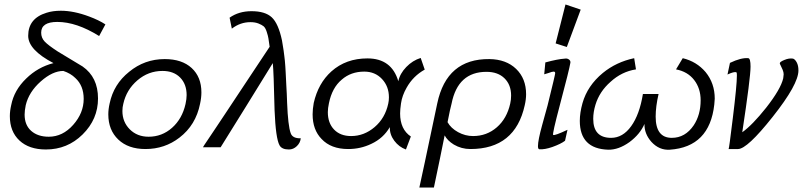

<svg xmlns="http://www.w3.org/2000/svg" viewBox="-20 -658 3588 858"><path d="M451 -549 423 -497Q322 -560 236 -560Q164 -560 164 -512Q164 -489 179.5 -472.5Q195 -456 238 -428Q275 -405 349 -361Q418 -313 418 -218Q418 -125 349 -57Q281 10 185 10Q110 10 67 -30Q24 -70 24 -139Q24 -162 30 -188Q43 -255 97 -307Q149 -358 219 -376Q106 -435 106 -498Q106 -576 188 -601Q216 -610 252 -610Q310 -610 379 -584Q422 -568 451 -549ZM354 -216Q354 -275 317 -309Q296 -330 263 -341Q215 -341 162 -294Q109 -247 95 -188Q90 -163 90 -146Q90 -99 119.5 -73Q149 -47 198 -47Q260 -47 307 -100Q354 -153 354 -216Z M874 -194Q855 -99 782 -43Q716 8 630 8Q553 8 508.5 -34.5Q464 -77 464 -147Q464 -170 470 -196Q488 -282 557 -337Q626 -394 716 -394Q793 -394 836.5 -354Q880 -314 880 -245Q880 -221 874 -194ZM809 -193Q814 -216 814 -233Q814 -282 785 -311.5Q756 -341 706 -341Q643 -341 594 -299Q545 -257 531 -194Q527 -179 527 -162Q527 -113 560 -80Q593 -47 644 -47Q704 -47 749 -87Q794 -127 809 -193Z M1324 -40Q1322 -20 1306.5 -5Q1291 10 1271 10Q1239 10 1229 -9Q1212 -40 1207 -165Q1203 -341 1199 -376Q1074 -173 966 0H887L893 -10Q900 -20 912.5 -39Q925 -58 943 -84.5Q961 -111 986 -149Q1011 -187 1040 -230.5Q1069 -274 1107 -331.5Q1145 -389 1185 -449Q1181 -476 1179.5 -486.5Q1178 -497 1172 -515.5Q1166 -534 1158 -540.5Q1150 -547 1135 -553Q1120 -559 1099 -559Q1054 -559 1016 -530L1006 -579Q1047 -608 1104 -608Q1165 -608 1194.5 -580.5Q1224 -553 1240 -478Q1242 -466 1244 -453.5Q1246 -441 1247.5 -431.5Q1249 -422 1250.5 -408Q1252 -394 1253 -386.5Q1254 -379 1255 -361.5Q1256 -344 1256.5 -336.5Q1257 -329 1258 -306.5Q1259 -284 1259.5 -276Q1260 -268 1261.5 -239Q1263 -210 1263 -199Q1267 -96 1279 -63Q1287 -39 1324 -40Z M1860 -399 1878 -347Q1826 -318 1797 -266Q1777 -231 1772 -196Q1768 -169 1768 -151Q1768 -80 1816 -48L1794 10Q1763 -1 1742 -29Q1721 -57 1722 -90Q1693 -40 1639 -15Q1591 8 1536 8Q1459 8 1417 -37Q1377 -78 1377 -147Q1377 -170 1382 -198Q1402 -286 1461 -339Q1526 -397 1622 -397Q1730 -397 1760 -295Q1767 -329 1795.5 -358.5Q1824 -388 1860 -399ZM1715 -195Q1718 -208 1718 -223Q1718 -272 1687 -305Q1656 -338 1608 -338Q1548 -338 1507 -302Q1464 -266 1450 -197Q1445 -174 1445 -157Q1445 -108 1473 -79Q1501 -50 1549 -50Q1607 -50 1654 -90Q1701 -130 1715 -195Z M2325 -188Q2282 8 2082 8Q2042 8 2008 -12Q1979 -30 1967 -53Q1949 38 1919 180H1854Q1862 146 1934 -196Q1976 -396 2167 -394Q2242 -393 2286.5 -350Q2331 -307 2331 -237Q2331 -214 2325 -188ZM2260 -195Q2264 -212 2264 -231Q2264 -279 2234.5 -308Q2205 -337 2154 -337Q2026 -337 1998 -195Q1992 -174 1980 -112Q1995 -85 2027 -67.5Q2059 -50 2094 -50Q2155 -50 2200 -89Q2245 -128 2260 -195Z M2529 -378Q2524 -347 2482 -189Q2447 -57 2452 -55Q2459 -51 2516 -78L2505 -29Q2487 -15 2448 -1Q2413 11 2390 9Q2384 8 2384 -5Q2384 -31 2403 -100L2427 -187Q2461 -324 2461 -331Q2461 -338 2454 -338Q2447 -338 2432 -332L2412 -326L2417 -379Q2472 -394 2504 -396Q2514 -398 2522 -392.5Q2530 -387 2529 -378ZM2507 -638 2575 -615 2513 -448 2463 -464Z M3172 -191Q3151 -1 2973 11Q2926 14 2891 -24Q2859 -60 2860 -104Q2840 -58 2793 -23Q2744 12 2698 11Q2571 7 2571 -118Q2571 -154 2583 -197Q2605 -275 2674 -332Q2734 -381 2814 -398L2822 -348Q2758 -338 2708 -292Q2659 -249 2641 -190Q2631 -157 2631 -127Q2631 -42 2711 -42Q2763 -42 2800.5 -94Q2838 -146 2853 -238H2923Q2910 -182 2910 -137Q2910 -42 2982 -42Q3042 -42 3080 -98Q3111 -145 3111 -210Q3111 -263 3082 -300.5Q3053 -338 3001 -348L3031 -398Q3093 -383 3133 -336Q3174 -286 3174 -217Q3174 -209 3172 -191Z M3278 8H3236Q3238 8 3255 -132Q3273 -278 3273 -321Q3273 -333 3271 -335Q3261 -339 3231 -325L3242 -377Q3292 -401 3324 -398Q3334 -397 3334 -360Q3334 -311 3297 -67Q3342 -99 3404 -177Q3469 -260 3480 -308Q3482 -322 3482 -326Q3482 -335 3477.5 -346Q3473 -357 3469 -364.5Q3465 -372 3465 -373Q3464 -378 3469.5 -382Q3475 -386 3485 -390Q3506 -399 3524 -396Q3533 -393 3540.5 -379Q3548 -365 3548 -343Q3548 -281 3433 -136Q3319 8 3278 8Z"/></svg>

Font: GFS Neohellenic Rg
Style: Italic
Weight: 400
Italic angle: -12°
Designer: Takis Katsoulidis and George D. Matthiopoulos
Foundry: Takis Katsoulidis and George D. Matthiopoulos
Version: Version 1.0